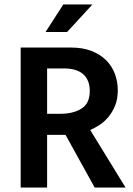

<svg xmlns="http://www.w3.org/2000/svg" viewBox="-20 -844 600 864"><path d="M73 -630H300Q352 -630 391 -615Q430 -600 456.5 -574Q483 -548 496.5 -513Q510 -478 510 -437Q510 -399 498.5 -370Q487 -341 469 -319Q451 -297 429 -282.5Q407 -268 386 -259L545 0H406L275 -237H192V0H73ZM192 -332H253Q310 -332 347 -355.5Q384 -379 384 -434Q384 -484 354.5 -510Q325 -536 268 -536H192ZM282 -700H185L265 -824H396Z"/></svg>

Font: Mukta Vaani SemiBold
Style: Regular
Weight: 600
Designer: Noopur Datye, Girish Dalvi, Yashodeep Gholap, Pallavi Karambelkar
Foundry: Ek Type
Version: Version 2.538;PS 1.000;hotconv 16.6.51;makeotf.lib2.5.65220;